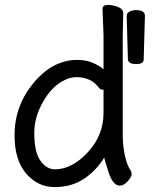

<svg xmlns="http://www.w3.org/2000/svg" viewBox="-20 -735 615 779"><path d="M563 -494Q563 -475 532.5 -475Q502 -475 499 -493L494 -670Q494 -683 506.5 -688.5Q519 -694 531 -694Q568 -694 568 -671V-670ZM480 -681 478 -592V-185Q478 -143 487 -102.5Q496 -62 511 -42Q514 -36 514 -27Q514 -18 498.5 0Q483 18 466 18Q438 18 420.5 -36Q403 -90 403 -96Q370 -42 320 -9Q270 24 201.5 24Q133 24 86 -31Q39 -86 39 -186Q39 -306 116.5 -399Q194 -492 294 -492Q333 -492 363.5 -477Q394 -462 400 -453V-593L396 -699Q396 -715 417.5 -715Q439 -715 459.5 -706.5Q480 -698 480 -681ZM400 -367Q404 -371 396 -371Q388 -371 382 -378Q351 -422 289 -422Q260 -422 228 -402.5Q196 -383 172 -349Q119 -274 119 -196Q119 -118 144 -83Q169 -48 203 -48Q272 -48 336 -117Q400 -186 400 -276Z"/></svg>

Font: LXGW WenKai Lite Medium
Style: Regular
Weight: 500
Designer: LXGW / Fontworks Inc.
Foundry: LXGW / Fontworks Inc.
Version: Version 1.511; March 25, 2025